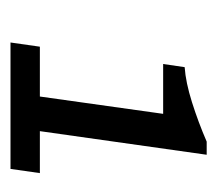

<svg xmlns="http://www.w3.org/2000/svg" viewBox="-44 -792 414 366"><g transform="rotate(90 163.0 -609.0)"><path d="M61 -422 69 -478H164L197 -713H102L108 -754Q137 -756 175 -768Q213 -780 250 -796H275L230 -478H310L302 -422Z"/></g></svg>

Font: Chivo Medium Medium
Style: Italic
Weight: 500
Italic angle: -8.05°
Version: Version 2.002